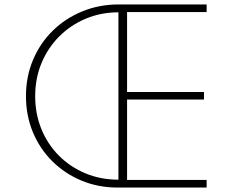

<svg xmlns="http://www.w3.org/2000/svg" viewBox="-20 -845 1040 865"><path d="M510 0Q422 0 346.8 -31.5Q271.5 -63 215.2 -119Q159 -175 128 -249.8Q97 -324.5 97 -412Q97 -500 128.8 -575.2Q160.5 -650.5 217.5 -706.5Q274.5 -762.5 350.8 -793.8Q427 -825 516 -825H911V-790.5H552.5V-430.5H899V-396.5H552.5V-34.5H911V0ZM513.5 -35.5V-789.5Q435 -789.5 366.8 -761Q298.5 -732.5 247.2 -681.2Q196 -630 167.2 -561.2Q138.5 -492.5 138.5 -411.5Q138.5 -332 166.5 -263.5Q194.5 -195 245.2 -144Q296 -93 364.5 -64.2Q433 -35.5 513.5 -35.5Z"/></svg>

Font: Spartan Thin ExtraLight
Style: Regular
Weight: 250
Version: Version 1.004